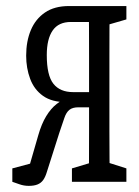

<svg xmlns="http://www.w3.org/2000/svg" viewBox="-20 -543 450 623"><path d="M204.1 -523.4H390.1V-480L309.1 -456.5L302.7 -471.7H210Q169.9 -471.7 150.9 -444.1Q131.8 -416.5 131.8 -364.3Q131.8 -298.3 153.3 -271.2Q174.8 -244.1 217.3 -244.1H302.7V-194.8H234.4Q215.3 -194.8 205.1 -186.5Q194.8 -178.2 188.7 -159.9Q182.6 -141.6 172.4 -111.8L132.3 14.2Q127.4 30.8 120.4 40.8Q113.3 50.8 102.1 55.4Q90.8 60.1 73.2 60.1Q57.6 60.1 43 54.9Q28.3 49.8 20 46.9V3.4L102.5 -18.6L66.9 24.9L104 -103.5Q114.7 -141.1 129.9 -166Q145 -190.9 163.8 -205.6Q182.6 -220.2 201.7 -225.1L196.8 -211.4Q148.4 -211.4 119.6 -231.9Q90.8 -252.4 77.9 -287.1Q64.9 -321.8 64.9 -362.3Q64.9 -409.2 80.1 -445.3Q95.2 -481.4 126 -502.4Q156.7 -523.4 204.1 -523.4ZM267.6 46.9Q268.6 19.5 268.8 -25.1Q269 -69.8 269 -118.7Q269 -167.5 269 -206.1V-271.5Q269 -310.1 269 -358.9Q269 -407.7 268.8 -452.6Q268.6 -497.6 267.6 -523.4H336.4Q335.4 -496.6 335.2 -452.1Q335 -407.7 335 -358.9Q335 -310.1 335 -271.5V-206.1Q335 -167.5 335 -118.7Q335 -69.8 335.4 -25.4Q335.9 19 336.4 46.9ZM213.4 46.9V3.4L294.9 -21H313.5L390.1 3.4V46.9Z"/></svg>

Font: Scarab Serif
Style: Regular
Weight: 400
Designer: John Roberts
Foundry: Scarab
Version: 1.0